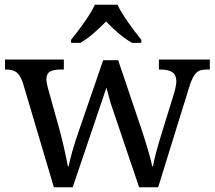

<svg xmlns="http://www.w3.org/2000/svg" viewBox="-20 -786 902 806"><path d="M476.1 -533.2 576.2 -236.8Q582 -218.8 588.6 -198Q595.2 -177.2 601.1 -157Q606.9 -136.7 611.8 -118.7Q616.7 -100.6 619.1 -87.9H622.1Q626.5 -112.8 636.2 -149.2Q646 -185.5 661.1 -233.9L710.9 -395Q714.8 -407.7 717.5 -422.1Q720.2 -436.5 720.2 -444.8Q720.2 -470.7 703.9 -482.4Q687.5 -494.1 653.8 -494.1H647V-536.1H860.8V-494.1H848.1Q833.5 -494.1 822.8 -491.2Q812 -488.3 803.5 -479.7Q794.9 -471.2 787.6 -456.1Q780.3 -440.9 772.9 -416L644 0H564L444.8 -352.1L426.8 -418L285.2 0H206.1L75.2 -440.9Q69.3 -456.5 63 -466.8Q56.6 -477.1 48.3 -483.2Q40 -489.3 29.3 -491.7Q18.6 -494.1 3.9 -494.1H1V-536.1H248V-494.1H234.9Q205.1 -494.1 189.9 -485.4Q174.8 -476.6 174.8 -452.1Q174.8 -443.8 177.5 -432.1Q180.2 -420.4 183.1 -409.2L230 -241.2Q234.9 -223.1 240.2 -201.7Q245.6 -180.2 250.2 -158.9Q254.9 -137.7 258.8 -119.1Q262.7 -100.6 265.1 -87.9H268.1Q270.5 -100.6 274.7 -117.4Q278.8 -134.3 284.4 -153.6Q290 -172.9 296.4 -192.9Q302.7 -212.9 309.1 -231L413.1 -533.2ZM278.3 -619.1Q290 -633.3 304.2 -651.9Q318.4 -670.4 332.3 -690.2Q346.2 -710 358.4 -729.7Q370.6 -749.5 378.4 -766.1H473.1Q481 -749.5 493.2 -729.7Q505.4 -710 519.3 -690.2Q533.2 -670.4 547.4 -651.9Q561.5 -633.3 573.2 -619.1V-606H534.2Q505.4 -622.6 476.6 -647.2Q447.8 -671.9 425.3 -695.8Q402.3 -671.9 374 -647.2Q345.7 -622.6 317.4 -606H278.3Z"/></svg>

Font: Droid-TTFautohint Serif
Style: Regular
Weight: 400
Foundry: Ascender Corporation
Version: Version 1.00; ttfautohint (v1.00rc1.4-1a1c-dirty) -l 8 -r 50